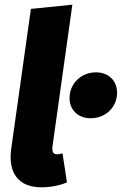

<svg xmlns="http://www.w3.org/2000/svg" viewBox="-20 -781 520 820"><path d="M289 -761 112 -743 28 -146C13 -39 62 19 157 19C195 19 236 11 266 -2L247 -126C239 -124 232 -122 224 -122C210 -122 201 -130 204 -155ZM367 -276C431 -276 480 -323 480 -385C480 -435 445 -472 390 -472C327 -472 277 -425 277 -362C277 -312 313 -276 367 -276Z"/></svg>

Font: Fira Sans ExtraBold
Style: Italic
Weight: 800
Italic angle: -8°
Designer: bBox Type GmbH & Carrois Corporate GbR & Edenspiekermann AG
Foundry: bBox Type GmbH & Carrois Corporate GbR & Edenspiekermann AG
Version: Version 4.301;PS 004.301;hotconv 1.0.88;makeotf.lib2.5.64775